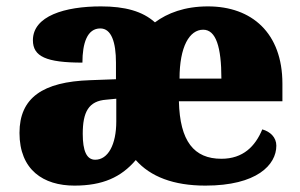

<svg xmlns="http://www.w3.org/2000/svg" viewBox="-20 -571 940 601"><path d="M213 10C301 10 359 -16 405 -70C451 -18 523 10 623 10C784 10 845 -55 845 -115C845 -141 826 -159 801 -166C779 -113 741 -74 673 -74C587 -74 543 -129 540 -254H864V-309C864 -468 768 -551 631 -551C558 -551 504 -530 465 -501C426 -536 371 -551 296 -551C183 -551 83 -521 83 -445C83 -394 125 -375 238 -375C238 -436 253 -482 294 -482C329 -482 343 -438 343 -375V-323L262 -320C114 -315 41 -265 41 -155C41 -39 116 10 213 10ZM673 -325H542C542 -425 573 -478 616 -478C656 -478 673 -424 673 -325ZM278 -71C251 -71 239 -99 239 -152C239 -220 257 -255 313 -259L344 -262V-191C344 -118 318 -71 278 -71Z"/></svg>

Font: Noto Serif Lao Black
Style: Regular
Weight: 900
Designer: Monotype Design Team
Foundry: Monotype Imaging Inc.
Version: Version 2.003